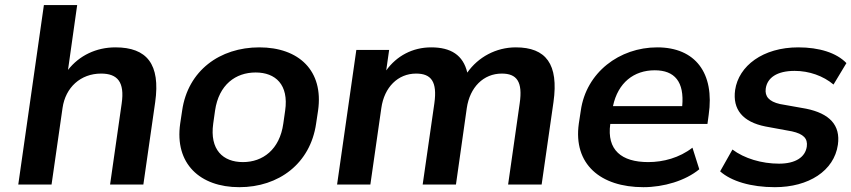

<svg xmlns="http://www.w3.org/2000/svg" viewBox="-20 -739 3410 769"><path d="M186.5 0 230.5 -306.6C242.2 -388.7 302.7 -444.3 384.8 -444.3C450.2 -444.3 480 -411.1 467.3 -324.2L420.9 0H554.2L601.6 -330.1C623 -481.9 568.4 -549.3 442.4 -549.3C365.2 -549.3 297.4 -516.6 252.4 -459L289.1 -718.8H155.8L53.2 0Z M938.5 10.7C1096.7 10.7 1223.1 -84 1246.1 -244.1L1253.9 -295.9C1276.9 -456.1 1176.8 -549.3 1018.6 -549.3C860.4 -549.3 732.4 -456.1 709.5 -295.9L701.7 -244.1C678.7 -84 780.3 10.7 938.5 10.7ZM953.1 -89.8C873 -89.8 819.3 -139.2 834 -244.1L841.3 -295.9C856.4 -400.4 924.3 -448.7 1003.9 -448.7C1083.5 -448.7 1137.2 -399.9 1122.1 -295.9L1114.7 -244.1C1100.1 -139.6 1032.2 -89.8 953.1 -89.8Z M1463.4 0 1507.3 -306.2C1519 -389.6 1573.7 -444.3 1646.5 -444.3C1707 -444.3 1731.9 -412.1 1719.7 -325.2L1672.9 0H1806.2L1849.6 -306.2C1861.8 -389.6 1916.5 -444.3 1989.7 -444.3C2049.8 -444.3 2074.2 -412.1 2061.5 -325.2L2015.1 0H2149.4L2196.8 -330.1C2218.3 -482.4 2166.5 -549.3 2045.9 -549.3C1966.8 -549.3 1895 -510.3 1851.6 -448.2C1835 -518.6 1785.6 -549.3 1707 -549.3C1632.3 -549.3 1568.8 -515.1 1526.9 -457L1538.6 -539.1H1407.2L1330.1 0Z M2557.1 10.7C2638.2 10.7 2725.1 -15.1 2780.8 -61L2753.4 -147.5C2701.2 -106.9 2636.7 -89.8 2576.2 -89.8C2469.2 -89.8 2409.7 -138.2 2424.3 -242.7H2813.5L2818.4 -278.8C2842.8 -446.3 2765.1 -549.3 2612.3 -549.3C2460.9 -549.3 2327.6 -448.7 2306.2 -295.9L2298.3 -244.1C2275.4 -81.5 2384.8 10.7 2557.1 10.7ZM2602.5 -457.5C2682.6 -457.5 2721.2 -411.1 2712.4 -314H2435.1C2455.1 -408.2 2519 -457.5 2602.5 -457.5Z M3083.5 10.7C3218.8 10.7 3320.8 -54.7 3335.9 -159.2C3347.2 -238.3 3301.8 -284.7 3208.5 -303.7L3104 -322.3C3059.1 -332.5 3043 -353.5 3046.9 -383.8C3052.7 -426.8 3090.8 -455.1 3162.6 -455.1C3220.7 -455.1 3277.3 -435.1 3318.4 -400.4L3370.1 -486.3C3330.1 -527.8 3260.7 -549.3 3177.2 -549.3C3035.6 -549.3 2938.5 -475.1 2924.3 -378.4C2913.6 -300.8 2954.6 -250.5 3045.9 -232.4L3151.9 -212.9C3198.2 -202.6 3215.8 -184.1 3211.4 -151.9C3205.1 -108.9 3165.5 -83.5 3100.1 -83.5C3030.3 -83.5 2960.9 -104.5 2913.6 -140.1L2864.3 -52.7C2908.7 -13.2 2987.8 10.7 3083.5 10.7Z"/></svg>

Font: Winston SemiBold
Style: Italic
Weight: 600
Italic angle: -8.13011°
Designer: Vernon Adams, Kim Jin-seong, David Berlow, Cristiano Sobral
Foundry: The Winston Project Authors
Version: Version 3.004